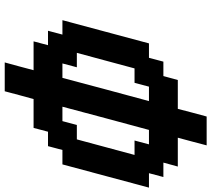

<svg xmlns="http://www.w3.org/2000/svg" viewBox="-62 -854 915 832"><g transform="rotate(90 396.0 -437.5)"><path d="M250 0H375Q380.4 -21 391.6 -62.5Q402.8 -104 408.7 -125H533.7L550.3 -187.5H612.8L629.4 -250H691.9Q708.5 -312.5 742.2 -437.5Q775.9 -562.5 792.5 -625H730L746.6 -687.5H684.1L701.2 -750H576.2Q582 -771 593 -812.5Q604 -854 609.4 -875H484.4Q478.5 -854 467.5 -812.5Q456.5 -771 451.2 -750H326.2L309.1 -687.5H246.6L230 -625H167.5Q150.9 -562.5 117.2 -437.5Q83.5 -312.5 66.9 -250H129.4L112.8 -187.5H175.3L158.7 -125H283.7Q278.3 -104 267.1 -62.5Q255.9 -21 250 0ZM504.4 -250H441.9Q458.5 -312.5 491.9 -437.5Q525.4 -562.5 542.5 -625H605L588.4 -562.5H650.9Q639.6 -521 617.2 -437.5Q594.7 -354 583.5 -312.5H521ZM316.9 -250H254.4L271 -312.5H208.5Q219.7 -354 242.2 -437.3Q264.6 -520.5 275.9 -562.5H338.4L355 -625H417.5Q400.4 -562.5 366.9 -437.5Q333.5 -312.5 316.9 -250Z"/></g></svg>

Font: Faithful 32x
Style: Oblique
Weight: 400
Foundry: Faithful Resource Pack
Version: Version 1.0; January 27, 2023